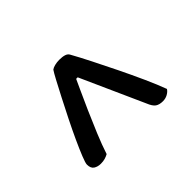

<svg xmlns="http://www.w3.org/2000/svg" viewBox="-78 -798 619 619"><g transform="rotate(-45 231.5 -489.0)"><path d="M194 -646Q199 -650 209 -652.5Q219 -655 230 -655Q244 -655 253.5 -652Q263 -649 267 -641Q281 -616 300.5 -577.5Q320 -539 340.5 -497Q361 -455 379.5 -414Q398 -373 409 -343Q404 -335 394 -329.5Q384 -324 372 -324Q356 -324 346.5 -330.5Q337 -337 329 -357L232 -573H225Q221 -564 208.5 -537Q196 -510 180.5 -475Q165 -440 149 -401.5Q133 -363 123 -332Q116 -328 107.5 -325.5Q99 -323 88 -323Q74 -323 64 -329.5Q54 -336 54 -353Q54 -360 63 -382.5Q72 -405 86 -435.5Q100 -466 117 -500Q134 -534 149.5 -564Q165 -594 177 -616.5Q189 -639 194 -646Z"/></g></svg>

Font: Baloo Chettan 2
Style: Regular
Weight: 400
Designer: Maithili Shingre, Unnati Kotecha and Ek Type
Foundry: Ek Type
Version: Version 1.640;hotconv 1.0.111;makeotfexe 2.5.65597; ttfautoh